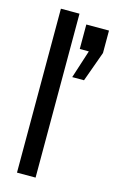

<svg xmlns="http://www.w3.org/2000/svg" viewBox="-113 -770 499 818"><g transform="rotate(15 136.0 -361.5)"><path d="M50 0V-723H132V0ZM224 -454H172L212 -578H172V-686H272V-587Z"/></g></svg>

Font: Archivo Narrow
Style: Regular
Weight: 400
Designer: Hector Gatti
Foundry: Omnibus-Type
Version: Version 1.003